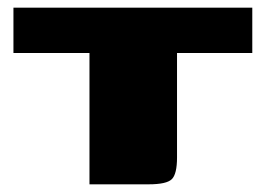

<svg xmlns="http://www.w3.org/2000/svg" viewBox="-20 -480 692 500"><path d="M15 -460H637V-342H441V-70Q441 -27 427.5 -13.5Q414 0 367 0H213V-342H15Z"/></svg>

Font: Genos Thin Black
Style: Regular
Weight: 900
Version: Version 1.010